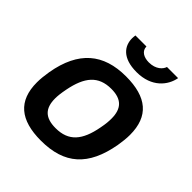

<svg xmlns="http://www.w3.org/2000/svg" viewBox="-201 -855 999 999"><g transform="rotate(45 299.0 -355.5)"><path d="M360 -592C471 -592 524 -661 535 -723H453C447 -702 421 -673 369 -673C332 -673 302 -690 302 -723H221C220 -715 219 -708 219 -700C219 -645 255 -592 360 -592ZM260 12C433 12 526 -71 559 -255C564 -285 567 -312 567 -337C567 -474 490 -538 337 -538C171 -538 71 -455 39 -271C34 -241 31 -213 31 -188C31 -52 108 12 260 12ZM268 -88C191 -88 157 -123 157 -196C157 -213 159 -234 166 -270C188 -381 233 -438 329 -438C406 -438 439 -401 439 -329C439 -311 438 -291 431 -256C410 -143 364 -88 268 -88Z"/></g></svg>

Font: Archivo SemiBold
Style: Italic
Weight: 600
Italic angle: -10°
Designer: Hector Gatti
Foundry: Omnibus-Type
Version: Version 2.001